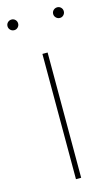

<svg xmlns="http://www.w3.org/2000/svg" viewBox="-133 -757 468 801"><g transform="rotate(-15 101.5 -356.5)"><path d="M91.3 0V-541H113.8V0ZM201.2 -667Q191.4 -667 184.6 -673.8Q177.7 -680.7 177.7 -689.9Q177.7 -699.7 184.6 -706.3Q191.4 -712.9 201.2 -712.9Q210.4 -712.9 217 -706.3Q223.6 -699.7 223.6 -689.9Q223.6 -680.7 217 -673.8Q210.4 -667 201.2 -667ZM3.9 -667Q-5.9 -667 -12.7 -673.8Q-19.5 -680.7 -19.5 -689.9Q-19.5 -699.7 -12.7 -706.3Q-5.9 -712.9 3.9 -712.9Q13.2 -712.9 19.8 -706.3Q26.4 -699.7 26.4 -689.9Q26.4 -680.7 19.8 -673.8Q13.2 -667 3.9 -667Z"/></g></svg>

Font: Inter 17pt Thin
Style: Regular
Weight: 250
Version: Version 4.001;git-66647c0bb